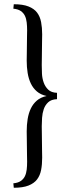

<svg xmlns="http://www.w3.org/2000/svg" viewBox="-20 -780 325 906"><path d="M45 -760Q88 -760 114.5 -749.5Q141 -739 155 -720.5Q169 -702 174 -675.5Q179 -649 179 -618Q179 -607 178.5 -589Q178 -571 178 -550Q178 -529 177.5 -508.5Q177 -488 177 -473Q177 -455 178 -433Q179 -411 186 -391Q193 -371 207.5 -357Q222 -343 249 -342V-312Q222 -311 207.5 -297.5Q193 -284 186.5 -265Q180 -246 178.5 -224Q177 -202 177 -184Q177 -170 177.5 -149Q178 -128 178 -106.5Q178 -85 178.5 -66Q179 -47 179 -36Q179 -4 174 22Q169 48 155 66.5Q141 85 114.5 95.5Q88 106 45 106L43 85Q65 83 78 74Q91 65 97.5 51.5Q104 38 106 20.5Q108 3 108 -17Q108 -26 107.5 -45Q107 -64 107 -85Q107 -106 106.5 -126.5Q106 -147 106 -160Q106 -191 110.5 -218.5Q115 -246 125.5 -268Q136 -290 154 -305.5Q172 -321 200 -327Q172 -333 154 -348.5Q136 -364 125.5 -386Q115 -408 110.5 -435.5Q106 -463 106 -494Q106 -507 106.5 -527.5Q107 -548 107 -569Q107 -590 107.5 -609Q108 -628 108 -637Q108 -656 106 -674Q104 -692 97.5 -705.5Q91 -719 78 -728Q65 -737 43 -739Z"/></svg>

Font: Quattrocento Sans
Style: Regular
Weight: 400
Designer: Pablo Impallari
Foundry: Pablo Impallari, Igino Marini, Brenda Gallo
Version: Version 2.000